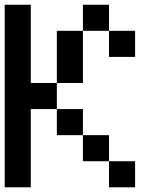

<svg xmlns="http://www.w3.org/2000/svg" viewBox="-20 -798 707 818"><path d="M444.4 -666.7H333.3V-777.8H444.4ZM111.1 -444.4H222.2V-333.3H111.1V0H0V-777.8H111.1ZM333.3 -222.2H222.2V-333.3H333.3ZM444.4 -111.1H333.3V-222.2H444.4ZM555.6 0H444.4V-111.1H555.6ZM333.3 -444.4H222.2V-666.7H333.3ZM555.6 -555.6H444.4V-666.7H555.6Z"/></svg>

Font: Pixeloid Mono
Style: Regular
Weight: 400
Monospace: yes
Designer: GGBotNet
Foundry: GGBotNet
Version: 0.5